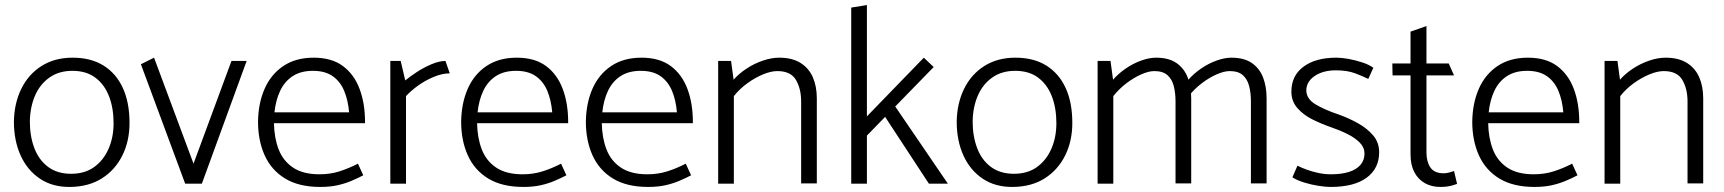

<svg xmlns="http://www.w3.org/2000/svg" viewBox="-20 -726 6814 759"><path d="M258 13Q188 14 138 -19.5Q88 -53 61.5 -111.5Q35 -170 35 -245Q36 -317 64 -374.5Q92 -432 144 -465Q196 -498 267 -498Q339 -498 389 -467Q439 -436 465.5 -378.5Q492 -321 492 -240Q492 -168 463.5 -111Q435 -54 383 -21Q331 12 258 13ZM261 -39Q315 -39 352 -65.5Q389 -92 409 -137.5Q429 -183 429 -239Q429 -299 411 -345.5Q393 -392 357 -419Q321 -446 266 -446Q213 -446 175.5 -419.5Q138 -393 118.5 -348Q99 -303 98 -246Q98 -187 116 -140Q134 -93 170.5 -66Q207 -39 261 -39Z M778 0 955 -485H895L745 -79L589 -498L537 -472L712 0Z M1423 -239V-244Q1423 -317 1401.5 -374.5Q1380 -432 1335.5 -465Q1291 -498 1220 -498Q1149 -498 1100 -465Q1051 -432 1026 -375Q1001 -318 1000 -245Q1000 -170 1026.5 -111.5Q1053 -53 1107.5 -20Q1162 13 1246 13Q1284 13 1313.5 6.5Q1343 0 1368 -10.5Q1393 -21 1416 -33L1395 -79Q1358 -60 1321.5 -48.5Q1285 -37 1243 -37Q1178 -37 1138.5 -63.5Q1099 -90 1081.5 -135.5Q1064 -181 1063 -239ZM1065 -282Q1070 -330 1087.5 -367Q1105 -404 1137 -425Q1169 -446 1217 -446Q1265 -446 1295 -425Q1325 -404 1340.5 -367Q1356 -330 1360 -282Z M1585 0V-346Q1604 -367 1632.5 -387.5Q1661 -408 1694.5 -422Q1728 -436 1758 -436L1741 -485Q1716 -485 1685.5 -472Q1655 -459 1627.5 -441Q1600 -423 1582 -408L1564 -485H1523V0Z M2226 -239V-244Q2226 -317 2204.5 -374.5Q2183 -432 2138.5 -465Q2094 -498 2023 -498Q1952 -498 1903 -465Q1854 -432 1829 -375Q1804 -318 1803 -245Q1803 -170 1829.5 -111.5Q1856 -53 1910.5 -20Q1965 13 2049 13Q2087 13 2116.5 6.5Q2146 0 2171 -10.5Q2196 -21 2219 -33L2198 -79Q2161 -60 2124.5 -48.5Q2088 -37 2046 -37Q1981 -37 1941.5 -63.5Q1902 -90 1884.5 -135.5Q1867 -181 1866 -239ZM1868 -282Q1873 -330 1890.5 -367Q1908 -404 1940 -425Q1972 -446 2020 -446Q2068 -446 2098 -425Q2128 -404 2143.5 -367Q2159 -330 2163 -282Z M2719 -239V-244Q2719 -317 2697.5 -374.5Q2676 -432 2631.5 -465Q2587 -498 2516 -498Q2445 -498 2396 -465Q2347 -432 2322 -375Q2297 -318 2296 -245Q2296 -170 2322.5 -111.5Q2349 -53 2403.5 -20Q2458 13 2542 13Q2580 13 2609.5 6.5Q2639 0 2664 -10.5Q2689 -21 2712 -33L2691 -79Q2654 -60 2617.5 -48.5Q2581 -37 2539 -37Q2474 -37 2434.5 -63.5Q2395 -90 2377.5 -135.5Q2360 -181 2359 -239ZM2361 -282Q2366 -330 2383.5 -367Q2401 -404 2433 -425Q2465 -446 2513 -446Q2561 -446 2591 -425Q2621 -404 2636.5 -367Q2652 -330 2656 -282Z M2881 0V-346Q2904 -375 2934.5 -397Q2965 -419 2996.5 -432Q3028 -445 3053 -445Q3106 -445 3126.5 -410Q3147 -375 3147 -325V-1H3209V-337Q3209 -384 3193.5 -420Q3178 -456 3145 -477Q3112 -498 3060 -498Q3030 -498 2996 -486.5Q2962 -475 2931.5 -455Q2901 -435 2880 -411L2870 -485H2819V0Z M3407 0V-190L3479 -264L3652 0H3727L3519 -305L3671 -461L3632 -498L3407 -266V-706L3345 -696V0Z M3985 13Q3915 14 3865 -19.5Q3815 -53 3788.5 -111.5Q3762 -170 3762 -245Q3763 -317 3791 -374.5Q3819 -432 3871 -465Q3923 -498 3994 -498Q4066 -498 4116 -467Q4166 -436 4192.5 -378.5Q4219 -321 4219 -240Q4219 -168 4190.5 -111Q4162 -54 4110 -21Q4058 12 3985 13ZM3988 -39Q4042 -39 4079 -65.5Q4116 -92 4136 -137.5Q4156 -183 4156 -239Q4156 -299 4138 -345.5Q4120 -392 4084 -419Q4048 -446 3993 -446Q3940 -446 3902.5 -419.5Q3865 -393 3845.5 -348Q3826 -303 3825 -246Q3825 -187 3843 -140Q3861 -93 3897.5 -66Q3934 -39 3988 -39Z M4381 0V-346Q4404 -375 4433 -397Q4462 -419 4491.5 -432Q4521 -445 4543 -445Q4577 -445 4595 -429Q4613 -413 4620 -386Q4627 -359 4627 -325V-1H4689V-337Q4689 -384 4675 -420Q4661 -456 4630.5 -477Q4600 -498 4550 -498Q4523 -498 4491 -486.5Q4459 -475 4430 -455Q4401 -435 4380 -411L4370 -485H4319V0ZM4679 -346Q4702 -375 4731 -397Q4760 -419 4789.5 -432Q4819 -445 4841 -445Q4875 -445 4893 -429Q4911 -413 4918 -386Q4925 -359 4925 -325V-1H4987V-337Q4987 -384 4973 -420Q4959 -456 4928.5 -477Q4898 -498 4848 -498Q4821 -498 4789 -486.5Q4757 -475 4728 -455Q4699 -435 4678 -411Z M5089 -25Q5108 -13 5135.5 -4.5Q5163 4 5191.5 8.5Q5220 13 5240 13Q5333 13 5382.5 -23.5Q5432 -60 5432 -124Q5432 -163 5408 -191Q5384 -219 5347 -239.5Q5310 -260 5270 -274Q5219 -291 5182 -312.5Q5145 -334 5144 -368Q5144 -403 5177 -425.5Q5210 -448 5261 -448Q5306 -448 5337.5 -436Q5369 -424 5389 -414L5409 -458Q5393 -470 5366 -479Q5339 -488 5311.5 -493Q5284 -498 5263 -498Q5181 -498 5133 -462.5Q5085 -427 5085 -364Q5085 -326 5108.5 -299Q5132 -272 5168 -254Q5204 -236 5242 -223Q5277 -211 5307 -196Q5337 -181 5355.5 -162Q5374 -143 5374 -119Q5374 -92 5357.5 -73.5Q5341 -55 5311.5 -46Q5282 -37 5242 -37Q5217 -37 5193 -42Q5169 -47 5148 -54.5Q5127 -62 5109 -71Z M5707 -475H5619V-623L5556 -601V-475H5484L5485 -428H5556V-116Q5556 -74 5571 -45.5Q5586 -17 5612.5 -2Q5639 13 5674 13Q5687 13 5699 11.5Q5711 10 5721.5 7Q5732 4 5740 1L5728 -50Q5723 -48 5710.5 -44.5Q5698 -41 5687 -41Q5650 -41 5634.5 -64Q5619 -87 5619 -123V-428H5728Z M6223 -239V-244Q6223 -317 6201.5 -374.5Q6180 -432 6135.5 -465Q6091 -498 6020 -498Q5949 -498 5900 -465Q5851 -432 5826 -375Q5801 -318 5800 -245Q5800 -170 5826.5 -111.5Q5853 -53 5907.5 -20Q5962 13 6046 13Q6084 13 6113.5 6.5Q6143 0 6168 -10.5Q6193 -21 6216 -33L6195 -79Q6158 -60 6121.5 -48.5Q6085 -37 6043 -37Q5978 -37 5938.5 -63.5Q5899 -90 5881.5 -135.5Q5864 -181 5863 -239ZM5865 -282Q5870 -330 5887.5 -367Q5905 -404 5937 -425Q5969 -446 6017 -446Q6065 -446 6095 -425Q6125 -404 6140.5 -367Q6156 -330 6160 -282Z M6385 0V-346Q6408 -375 6438.5 -397Q6469 -419 6500.5 -432Q6532 -445 6557 -445Q6610 -445 6630.5 -410Q6651 -375 6651 -325V-1H6713V-337Q6713 -384 6697.5 -420Q6682 -456 6649 -477Q6616 -498 6564 -498Q6534 -498 6500 -486.5Q6466 -475 6435.5 -455Q6405 -435 6384 -411L6374 -485H6323V0Z"/></svg>

Font: Catamaran Light
Style: Regular
Weight: 300
Designer: Pria Ravichandran
Version: Version 2.000